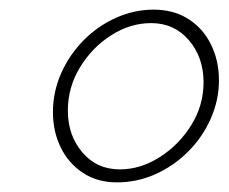

<svg xmlns="http://www.w3.org/2000/svg" viewBox="-20 -729 475 399"><path d="M223 -350Q182 -350 152 -370Q122 -390 106 -423Q90 -456 90 -496Q90 -538 107 -576.5Q124 -615 153.5 -645Q183 -675 221 -692Q259 -709 299 -709Q341 -709 371.5 -689.5Q402 -670 418.5 -636.5Q435 -603 435 -562Q435 -521 418 -482.5Q401 -444 371 -414Q341 -384 303 -367Q265 -350 223 -350ZM229 -377Q272 -377 312 -402.5Q352 -428 377.5 -469Q403 -510 403 -558Q403 -610 372.5 -645.5Q342 -681 294 -681Q251 -681 211.5 -656Q172 -631 146.5 -589.5Q121 -548 121 -499Q121 -448 151 -412.5Q181 -377 229 -377Z"/></svg>

Font: Raleway ExtraLight
Style: Italic
Weight: 200
Italic angle: -12°
Designer: Matt McInerney, Pablo Impallari, Rodrigo Fuenzalida
Foundry: Matt McInerney, Pablo Impallari, Rodrigo Fuenzalida
Version: Version 4.026